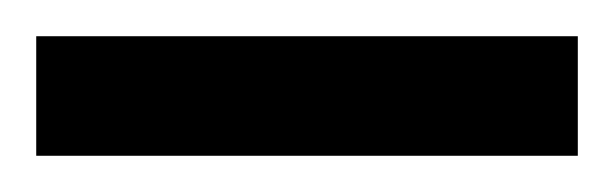

<svg xmlns="http://www.w3.org/2000/svg" viewBox="-20 70 339 106"><path d="M0 90H299V156H0Z"/></svg>

Font: Noto Sans Gurmukhi ExtraCondensed SemiBold
Style: Regular
Weight: 600
Width: 2
Designer: Jelle Bosma - Monotype Design Team
Foundry: Monotype Imaging Inc.
Version: Version 2.004; ttfautohint (v1.8.4.7-5d5b)